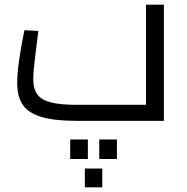

<svg xmlns="http://www.w3.org/2000/svg" viewBox="-20 -520 805 826"><path d="M54 0ZM685 -500V0H313Q217 0 161 -16Q105 -32 79.5 -67Q54 -102 54 -163Q54 -239 85 -390L145 -387L135 -307Q134 -296 128.5 -251.5Q123 -207 123 -181Q123 -138 140.5 -114Q158 -90 198.5 -79.5Q239 -69 312 -69H608V-500ZM282 80H358V164H282ZM407 80H483V164H407ZM345 205H420V286H345Z"/></svg>

Font: Cairo
Style: Regular
Weight: 400
Designer: Mohamed Gaber, the designers of Titillium
Foundry: Kief Type Foundry
Version: Version 2.009; ttfautohint (v1.5.33-1714) -l 8 -r 50 -G 200 